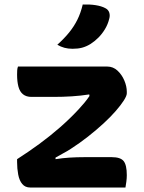

<svg xmlns="http://www.w3.org/2000/svg" viewBox="-20 -834 640 854"><path d="M60 -538H457Q483 -538 502.5 -520Q522 -502 533 -476Q544 -450 544 -426V-419Q544 -408 531 -387.5Q518 -367 495 -340.5Q472 -314 440.5 -285Q409 -256 371.5 -226.5Q334 -197 295 -172Q280 -162 260 -151.5Q240 -141 227 -133V-126Q258 -131 290 -133Q322 -135 356 -135H477Q516 -135 530 -117.5Q544 -100 544 -55Q544 -41 542 -26Q540 -11 538 0H114Q92 0 79 -15.5Q66 -31 61 -57.5Q56 -84 56 -113V-126Q106 -158 154.5 -193.5Q203 -229 247.5 -268Q292 -307 330 -348Q343 -362 355.5 -377Q368 -392 378 -407L377 -414Q339 -408 299.5 -405.5Q260 -403 217 -403H120Q97 -403 82.5 -414.5Q68 -426 62 -448.5Q56 -471 56 -502Q56 -512 56.5 -521Q57 -530 60 -538ZM348 -814Q380 -815 405.5 -811Q431 -807 448 -798Q462 -791 466 -778Q470 -765 466 -751Q460 -726 447 -704.5Q434 -683 417.5 -666.5Q401 -650 382 -638Q364 -627 345.5 -622Q327 -617 303 -617Q283 -617 266.5 -621.5Q250 -626 235 -635Q266 -663 287.5 -689.5Q309 -716 324 -746Q339 -776 348 -814Z"/></svg>

Font: Recursive Monospace Casual
Style: Bold
Weight: 700
Version: Version 1.047